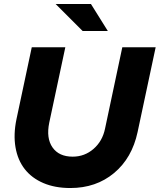

<svg xmlns="http://www.w3.org/2000/svg" viewBox="-20 -938 804 967"><path d="M673 -273Q645 -142 554.5 -66.5Q464 9 334 9Q257 9 198.5 -16Q140 -41 104.5 -86.5Q69 -132 58 -196.5Q47 -261 63 -338L140 -700H309L228 -320Q212 -242 244.5 -195.5Q277 -149 346 -149Q406 -149 451 -188Q496 -227 509 -290L596 -700H764ZM438 -918 523 -782H396L260 -918Z"/></svg>

Font: Red Hat Display Black
Style: Italic
Weight: 900
Italic angle: -12°
Designer: Pentagram / MCKL
Foundry: Pentagram / MCKL
Version: Version 1.003; Red Hat Display Black Italic